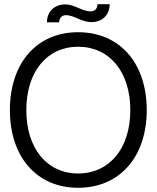

<svg xmlns="http://www.w3.org/2000/svg" viewBox="-20 -879 744 912"><path d="M351 13C548 13 677 -133 677 -356C677 -580 548 -726 351 -726C155 -726 27 -580 27 -356C27 -133 155 13 351 13ZM105 -356C105 -538 203 -657 351 -657C500 -657 599 -538 599 -356C599 -174 500 -55 351 -55C203 -55 105 -174 105 -356ZM203 -773C203 -824 239 -858 289 -858C338 -858 367 -825 411 -825C430 -825 443 -838 443 -859H501C501 -808 465 -774 415 -774C365 -774 333 -807 293 -807C275 -807 261 -794 261 -773Z"/></svg>

Font: Non Bureau Light
Style: Regular
Weight: 300
Designer: Jona Saucedo
Foundry: Non Foundry
Version: Version 1.000;FEAKit 1.0